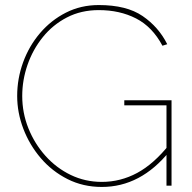

<svg xmlns="http://www.w3.org/2000/svg" viewBox="-20 -735 760 760"><path d="M383 5Q309 5 247.5 -26Q186 -57 141.5 -109Q97 -161 72.5 -225Q48 -289 48 -355Q48 -424 71.5 -488.5Q95 -553 138.5 -604Q182 -655 241 -685Q300 -715 371 -715Q481 -715 544.5 -671.5Q608 -628 642 -560L623 -554Q583 -629 518.5 -662Q454 -695 371 -695Q301 -695 245 -666Q189 -637 149.5 -588Q110 -539 89 -478.5Q68 -418 68 -355Q68 -288 92.5 -227Q117 -166 160 -118Q203 -70 260 -42.5Q317 -15 383 -15Q457 -15 523 -50.5Q589 -86 651 -164V-136Q537 5 383 5ZM639 -318H472V-338H659V0H639Z"/></svg>

Font: Raleway Thin Thin
Style: Regular
Weight: 250
Version: Version 4.026